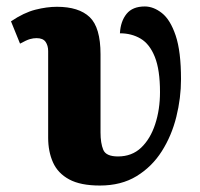

<svg xmlns="http://www.w3.org/2000/svg" viewBox="-20 -564 619 594"><path d="M289 10Q229 10 194 -9Q159 -28 144 -61.5Q129 -95 129 -138V-406Q129 -423 121 -434.5Q113 -446 93 -446Q83 -446 72.5 -443Q62 -440 42 -429L14 -498Q54 -525 89.5 -534Q125 -543 156 -543Q224 -543 257.5 -511Q291 -479 291 -396V-154Q291 -121 299.5 -100.5Q308 -80 345 -80Q388 -80 416.5 -107Q445 -134 460 -179.5Q475 -225 475 -279Q475 -348 459 -388Q443 -428 415 -444.5Q387 -461 351 -461Q353 -498 371.5 -521Q390 -544 428 -544Q455 -544 481 -523.5Q507 -503 523.5 -454Q540 -405 540 -319Q540 -261 525.5 -202.5Q511 -144 480.5 -96Q450 -48 402.5 -19Q355 10 289 10Z"/></svg>

Font: Noto Serif ExtraCondensed Black
Style: Regular
Weight: 900
Width: 2
Designer: Monotype Design Team
Foundry: Monotype Imaging Inc.
Version: Version 2.015; ttfautohint (v1.8.4.7-5d5b)